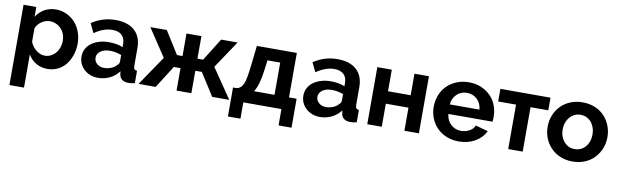

<svg xmlns="http://www.w3.org/2000/svg" viewBox="-46 -1028 5591 1736"><g transform="rotate(10 2749.5 -160.0)"><path d="M542 -69Q572 -106 589 -156.5Q606 -207 606 -263Q606 -317 588 -367Q570 -417 537 -454Q503 -491 458 -512Q413 -533 361 -533Q302 -533 256 -507Q210 -481 180 -434V-524H63V213H197V-92Q224 -44 270 -17Q316 10 377 10Q426 10 468.5 -10.5Q511 -31 542 -69ZM197 -208V-331Q210 -368 248 -394Q284 -419 324 -419Q354 -419 381 -407Q408 -395 428 -374Q469 -330 469 -263Q469 -232 459 -203Q449 -174 431 -152Q412 -130 386.5 -117Q361 -104 332 -104Q290 -104 252.5 -133Q215 -162 197 -208Z M1031 -84 1034 -55Q1039 -26 1060 -9.5Q1081 7 1118 7Q1145 7 1177 0V-114Q1160 -115 1152.5 -124Q1145 -133 1145 -154V-317Q1145 -421 1083 -477Q1021 -533 907 -533Q789 -533 689 -466L730 -381Q815 -440 894 -440Q951 -440 981 -412Q1011 -384 1011 -332V-302Q957 -325 883 -325Q835 -325 794 -312.5Q753 -300 723 -278Q693 -256 676.5 -224.5Q660 -193 660 -156Q660 -86 711 -38Q735 -15 768 -2.5Q801 10 839 10Q896 10 946 -14Q996 -38 1031 -84ZM787 -167Q787 -203 820 -226.5Q853 -250 905 -250Q958 -250 1011 -230V-170Q1011 -148 989 -132Q972 -112 941.5 -100Q911 -88 877 -88Q839 -88 813 -110.5Q787 -133 787 -167Z M1395 -271 1211 0H1368L1499 -206H1560V0H1696V-206H1756L1887 0H2044L1859 -271L2028 -524H1877L1748 -317H1696V-524H1559V-317H1508L1378 -524H1227Z M2173 150V0H2523V150H2642V-116H2572V-524H2205L2187 -362Q2178 -282 2170.5 -239.5Q2163 -197 2153 -172Q2141 -145 2125.5 -132Q2110 -119 2086 -116H2058V150ZM2312 -333 2322 -412H2439V-116H2251Q2273 -150 2287.5 -201.5Q2302 -253 2312 -333Z M3068 -84 3071 -55Q3076 -26 3097 -9.5Q3118 7 3155 7Q3182 7 3214 0V-114Q3197 -115 3189.5 -124Q3182 -133 3182 -154V-317Q3182 -421 3120 -477Q3058 -533 2944 -533Q2826 -533 2726 -466L2767 -381Q2852 -440 2931 -440Q2988 -440 3018 -412Q3048 -384 3048 -332V-302Q2994 -325 2920 -325Q2872 -325 2831 -312.5Q2790 -300 2760 -278Q2730 -256 2713.5 -224.5Q2697 -193 2697 -156Q2697 -86 2748 -38Q2772 -15 2805 -2.5Q2838 10 2876 10Q2933 10 2983 -14Q3033 -38 3068 -84ZM2824 -167Q2824 -203 2857 -226.5Q2890 -250 2942 -250Q2995 -250 3048 -230V-170Q3048 -148 3026 -132Q3009 -112 2978.5 -100Q2948 -88 2914 -88Q2876 -88 2850 -110.5Q2824 -133 2824 -167Z M3311 -524V0H3444V-212H3652V0H3785V-524H3652V-326H3444V-524Z M4395 -127 4280 -159Q4268 -127 4232.5 -107.5Q4197 -88 4156 -88Q4101 -88 4063 -123Q4023 -160 4017 -219H4422Q4425 -230 4425 -264Q4425 -318 4406.5 -367Q4388 -416 4353 -452Q4316 -490 4265 -511.5Q4214 -533 4152 -533Q4090 -533 4038 -511.5Q3986 -490 3949 -452Q3913 -415 3894 -365Q3875 -315 3875 -259Q3875 -205 3894.5 -156Q3914 -107 3950 -70Q3987 -32 4038.5 -11Q4090 10 4151 10Q4236 10 4300.5 -27.5Q4365 -65 4395 -127ZM4058 -400Q4096 -436 4150 -436Q4205 -436 4243.5 -400.5Q4282 -365 4287 -306H4015Q4019 -363 4058 -400Z M4901 -408V-524H4441V-408H4605V0H4738V-408Z M5397 -72Q5432 -110 5451 -158.5Q5470 -207 5470 -261Q5470 -316 5451 -365Q5432 -414 5397 -452Q5360 -491 5309 -512Q5258 -533 5196 -533Q5134 -533 5082.5 -511.5Q5031 -490 4995 -452Q4959 -415 4940 -365.5Q4921 -316 4921 -261Q4921 -207 4940 -158Q4959 -109 4995 -72Q5031 -33 5082.5 -11.5Q5134 10 5196 10Q5258 10 5309.5 -11.5Q5361 -33 5397 -72ZM5099 -374Q5117 -395 5142 -407Q5167 -419 5196 -419Q5255 -419 5294 -375Q5312 -354 5322.5 -324.5Q5333 -295 5333 -262Q5333 -194 5294 -148Q5255 -104 5196 -104Q5137 -104 5099 -148Q5059 -193 5059 -261Q5059 -294 5069.5 -323.5Q5080 -353 5099 -374Z"/></g></svg>

Font: RT Raleway Bold
Style: Regular
Weight: 400
Designer: Matt McInerney, Pablo Impallari, Rodrigo Fuenzalida — Edited by Milan Moffatt in April 2016
Foundry: Matt McInerney, Pablo Impallari, Rodrigo Fuenzalida — Edited by Milan Moffatt in April 2016
Version: Version 3.001